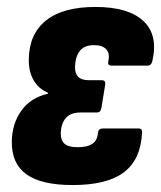

<svg xmlns="http://www.w3.org/2000/svg" viewBox="-20 -525 464 553"><path d="M189 8Q99 8 56 -23Q13 -54 14 -118Q15 -170 42 -207Q69 -244 118 -255V-258Q91 -269 76.5 -294.5Q62 -320 63 -355Q64 -427 112.5 -466Q161 -505 255 -505Q349 -505 392.5 -465Q436 -425 419 -350Q416 -336 405 -336H301Q289 -336 292 -349Q297 -371 286 -383Q275 -395 251 -395Q223 -395 210 -378.5Q197 -362 196 -332Q196 -313 205.5 -303.5Q215 -294 236 -294H273Q285 -294 283 -281L272 -214Q270 -201 259 -201H212Q184 -201 170 -185.5Q156 -170 155 -141Q155 -120 166.5 -110.5Q178 -101 203 -101Q233 -101 247 -111.5Q261 -122 262 -143Q264 -155 276 -155H379Q391 -155 389 -141Q385 -65 336.5 -28.5Q288 8 189 8Z"/></svg>

Font: Sofia Sans Condensed Black
Style: Italic
Weight: 900
Italic angle: -9°
Version: Version 4.100